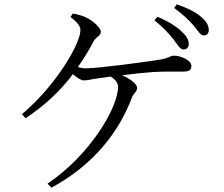

<svg xmlns="http://www.w3.org/2000/svg" viewBox="-20 -828 1040 893"><path d="M698 -733C740 -701 765 -672 787 -645C806 -620 817 -598 833 -598C848 -598 858 -607 858 -623C858 -644 847 -662 821 -685C797 -707 761 -730 712 -750ZM308 -749C338 -725 354 -709 354 -687C354 -626 241 -430 82 -297L99 -278C195 -342 264 -410 319 -483C336 -468 356 -454 370 -454C389 -454 413 -461 438 -464C453 -466 473 -469 495 -472C515 -459 529 -444 529 -424C529 -326 396 -104 201 26L219 45C417 -62 534 -216 593 -373C601 -395 618 -402 618 -419C618 -436 588 -461 547 -478C602 -485 659 -491 693 -493C739 -496 801 -495 831 -495C865 -495 870 -505 870 -522C870 -547 823 -569 789 -569C770 -569 764 -556 720 -550C665 -541 436 -510 379 -510C367 -510 356 -512 342 -516C370 -555 394 -595 416 -637C428 -657 449 -662 449 -680C449 -698 414 -730 386 -744C370 -753 344 -761 318 -765ZM790 -791C835 -758 857 -735 879 -711C901 -686 911 -663 928 -663C941 -663 951 -672 951 -688C951 -709 941 -728 915 -750C891 -771 854 -790 802 -808Z"/></svg>

Font: Noto Serif CJK JP
Style: Regular
Weight: 400
Designer: Ryoko NISHIZUKA 西塚涼子 (kana & ideographs); Frank Grießhammer (Latin, Greek & Cyrillic); Wenlong ZHANG 张文龙 (bopomofo); San
Foundry: Adobe Systems Incorporated
Version: Version 1.000;PS 1;hotconv 16.6.53;makeotf.lib2.5.65590